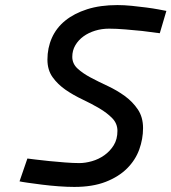

<svg xmlns="http://www.w3.org/2000/svg" viewBox="-20 -726 676 757"><path d="M610 -595Q575 -600 540 -604Q510 -607 474.5 -610Q439 -613 410 -613Q381 -613 355 -605Q329 -597 309 -582.5Q289 -568 277 -547.5Q265 -527 265 -502Q265 -475 285.5 -456Q306 -437 337 -420.5Q368 -404 404.5 -387Q441 -370 472 -347.5Q503 -325 523.5 -294.5Q544 -264 544 -221Q544 -178 529 -136.5Q514 -95 481 -62Q448 -29 396.5 -9Q345 11 273 11Q245 11 211 8.5Q177 6 145.5 2Q114 -2 89.5 -5.5Q65 -9 57 -11L88 -101Q96 -100 120 -97Q144 -94 174 -91Q204 -88 236.5 -85.5Q269 -83 293 -83Q316 -83 342.5 -90.5Q369 -98 391.5 -114Q414 -130 428.5 -153.5Q443 -177 443 -210Q443 -239 422.5 -260Q402 -281 371.5 -299Q341 -317 305 -334Q269 -351 238.5 -372Q208 -393 187.5 -421.5Q167 -450 167 -491Q167 -537 184.5 -576.5Q202 -616 237 -644.5Q272 -673 323.5 -689.5Q375 -706 443 -706Q470 -706 499.5 -703Q529 -700 556 -696.5Q583 -693 604.5 -689Q626 -685 636 -683Z"/></svg>

Font: Panefresco 600wt
Style: Italic
Weight: 600
Foundry: Campivisivi & Chank Co
Version: Version 1.000